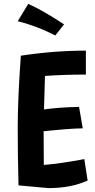

<svg xmlns="http://www.w3.org/2000/svg" viewBox="-20 -948 487 986"><path d="M75 4Q71 -154 71 -295Q71 -436 87 -662Q258 -688 421 -688V-565Q308 -565 211 -558Q207 -446 206 -386Q282 -397 386 -399L405 -289Q338 -288 204 -274Q204 -154 205 -101Q292 -108 413 -131L430 -21Q345 18 229 18ZM309 -823 264 -766Q166 -816 71 -839L125 -928Q196 -897 309 -823Z"/></svg>

Font: Boogaloo
Style: Regular
Weight: 400
Designer: John Vargas Beltran
Foundry: John Vargas Beltran
Version: Version 1.002